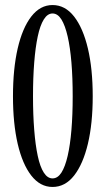

<svg xmlns="http://www.w3.org/2000/svg" viewBox="-20 -731 417 762"><path d="M188.5 11Q139.5 11 104.2 -34.2Q69 -79.5 50.2 -160.2Q31.5 -241 31.5 -349Q31.5 -457.5 50.2 -538.8Q69 -620 104.2 -665.5Q139.5 -711 188.5 -711Q238.5 -711 274 -665.5Q309.5 -620 328.8 -538.8Q348 -457.5 348 -349Q348 -241 328.8 -160.2Q309.5 -79.5 274 -34.2Q238.5 11 188.5 11ZM188.5 -23Q209 -23 223.8 -46Q238.5 -69 248.5 -112.2Q258.5 -155.5 263.5 -215.5Q268.5 -275.5 268.5 -349Q268.5 -422.5 263.5 -482.8Q258.5 -543 248.5 -586.5Q238.5 -630 223.8 -653.8Q209 -677.5 188.5 -677.5Q168.5 -677.5 153.8 -653.8Q139 -630 129.8 -586.5Q120.5 -543 115.8 -482.8Q111 -422.5 111 -349Q111 -275.5 115.8 -215.5Q120.5 -155.5 129.8 -112.2Q139 -69 153.8 -46Q168.5 -23 188.5 -23Z"/></svg>

Font: Imbue Thin 10pt
Style: Regular
Weight: 400
Version: Version 1.102